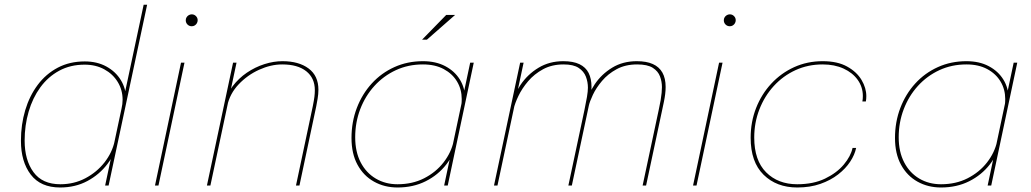

<svg xmlns="http://www.w3.org/2000/svg" viewBox="-20 -802 4459 830"><path d="M240 8.5Q155.5 8.5 113 -47.2Q70.5 -103 70.5 -193.5Q70.5 -263.5 89 -325.5Q107.5 -387.5 143 -435Q178.5 -482.5 229.8 -509.5Q281 -536.5 346.5 -536.5Q399.5 -536.5 439.8 -514.5Q480 -492.5 502.5 -455.5Q525 -418.5 525 -373.5Q525 -356.5 522.5 -343.8Q520 -331 519 -328.5L505 -330.5Q507.5 -342 508.8 -351.8Q510 -361.5 510 -371Q510 -413 489 -447.5Q468 -482 431 -502.2Q394 -522.5 346 -522.5Q284 -522.5 235.8 -496.2Q187.5 -470 154.2 -424.2Q121 -378.5 103.8 -319.2Q86.5 -260 86.5 -194.5Q86.5 -110 124.8 -57.8Q163 -5.5 241 -5.5Q300 -5.5 349.2 -31.5Q398.5 -57.5 431.8 -100Q465 -142.5 475.5 -191.5H490Q479 -139 444.5 -93.2Q410 -47.5 357.8 -19.5Q305.5 8.5 240 8.5ZM434.5 0 601 -781.5H616L449.5 0Z M650 0 762.5 -531H777.5L665 0ZM809 -688.5Q798 -688.5 790.5 -696Q783 -703.5 783 -714.5Q783 -721.5 786.5 -727.2Q790 -733 796 -736.5Q802 -740 809 -740Q819.5 -740 827 -732.5Q834.5 -725 834.5 -714.5Q834.5 -707.5 831 -701.5Q827.5 -695.5 821.8 -692Q816 -688.5 809 -688.5Z M1259.5 0 1332 -342Q1337.5 -369.5 1339.2 -383.8Q1341 -398 1341 -412.5Q1341 -464.5 1304 -494Q1267 -523.5 1200 -523.5Q1151 -523.5 1100.2 -500.5Q1049.5 -477.5 1011.5 -437.2Q973.5 -397 962.5 -345L949.5 -350.5Q959.5 -394.5 985.5 -429Q1011.5 -463.5 1047.2 -487.8Q1083 -512 1123 -524.8Q1163 -537.5 1201 -537.5Q1271.5 -537.5 1314 -506Q1356.5 -474.5 1356.5 -414Q1356.5 -395.5 1353 -375Q1349.5 -354.5 1347 -342L1274.5 0ZM874.5 0 987.5 -531H1002.5L889.5 0Z M1698.5 8.5Q1642 8.5 1596.8 -16.8Q1551.5 -42 1525.5 -89.8Q1499.5 -137.5 1499.5 -205.5Q1499.5 -275 1522.5 -335.2Q1545.5 -395.5 1587 -441Q1628.5 -486.5 1685 -512Q1741.5 -537.5 1808.5 -537.5Q1864 -537.5 1904.8 -516Q1945.5 -494.5 1968 -458Q1990.5 -421.5 1990.5 -376Q1990.5 -359.5 1989 -350Q1987.5 -340.5 1984.5 -327.5H1969.5Q1973 -340.5 1974.5 -349.5Q1976 -358.5 1976 -374Q1976 -415.5 1956 -449.2Q1936 -483 1898.5 -503.2Q1861 -523.5 1808.5 -523.5Q1745 -523.5 1691.5 -498.8Q1638 -474 1598.5 -430.5Q1559 -387 1537.2 -330Q1515.5 -273 1515.5 -208.5Q1515.5 -145.5 1539.2 -100Q1563 -54.5 1604.5 -30Q1646 -5.5 1698.5 -5.5Q1763 -5.5 1813.8 -31.5Q1864.5 -57.5 1897.5 -100Q1930.5 -142.5 1941 -191.5H1955.5Q1944.5 -136.5 1909.2 -91Q1874 -45.5 1820.2 -18.5Q1766.5 8.5 1698.5 8.5ZM1915.5 0H1900L2012.5 -531H2028ZM1804.5 -630.5 1909 -737.5H1947.5L1825.5 -630.5Z M2437 0 2506.5 -326.5Q2513.5 -359.5 2517.5 -383.5Q2521.5 -407.5 2521.5 -423Q2521.5 -447.5 2512.8 -470.5Q2504 -493.5 2481.5 -508.5Q2459 -523.5 2416.5 -523.5Q2366 -523.5 2327.8 -502.8Q2289.5 -482 2263 -450.8Q2236.5 -419.5 2221 -387Q2205.5 -354.5 2200.5 -331L2187.5 -336.5Q2199 -388.5 2229.8 -434.5Q2260.5 -480.5 2307.8 -509Q2355 -537.5 2415 -537.5Q2458 -537.5 2485 -524.5Q2512 -511.5 2524.5 -486.8Q2537 -462 2537 -426.5Q2537 -414 2535 -398.2Q2533 -382.5 2529.5 -364.5Q2526 -346.5 2521.5 -326.5L2452 0ZM2115.5 0 2228.5 -531H2243.5L2130.5 0ZM2758 0 2827.5 -326.5Q2833 -351.5 2836 -369.2Q2839 -387 2840.2 -400.8Q2841.5 -414.5 2841.5 -425.5Q2841.5 -449 2833.2 -471.5Q2825 -494 2802 -508.8Q2779 -523.5 2734.5 -523.5Q2683.5 -523.5 2645.8 -503Q2608 -482.5 2582.5 -452.2Q2557 -422 2543 -392.2Q2529 -362.5 2525 -343.5L2512 -347Q2522 -394.5 2551.2 -438Q2580.5 -481.5 2626.5 -509.5Q2672.5 -537.5 2733 -537.5Q2774.5 -537.5 2802 -525.2Q2829.5 -513 2843.5 -488.2Q2857.5 -463.5 2857.5 -426Q2857.5 -411 2855.5 -395Q2853.5 -379 2850 -362Q2846.5 -345 2842.5 -326.5L2773 0Z M2976 0 3088.5 -531H3103.5L2991 0ZM3135 -688.5Q3124 -688.5 3116.5 -696Q3109 -703.5 3109 -714.5Q3109 -721.5 3112.5 -727.2Q3116 -733 3122 -736.5Q3128 -740 3135 -740Q3145.5 -740 3153 -732.5Q3160.5 -725 3160.5 -714.5Q3160.5 -707.5 3157 -701.5Q3153.5 -695.5 3147.8 -692Q3142 -688.5 3135 -688.5Z M3426.5 8.5Q3337 8.5 3281 -46.5Q3225 -101.5 3225 -206.5Q3225 -275 3248.5 -335Q3272 -395 3314.2 -440.5Q3356.5 -486 3413.2 -511.8Q3470 -537.5 3536.5 -537.5Q3600.5 -537.5 3642.2 -514.2Q3684 -491 3704.5 -456.2Q3725 -421.5 3725 -386.5Q3725 -382 3724.5 -374.5Q3724 -367 3723 -363.5H3708Q3709 -368 3709.5 -374.5Q3710 -381 3710 -387Q3710 -425.5 3688 -456.5Q3666 -487.5 3626.8 -505.5Q3587.5 -523.5 3536.5 -523.5Q3473 -523.5 3419 -498.8Q3365 -474 3325 -430.2Q3285 -386.5 3262.8 -329.2Q3240.5 -272 3240.5 -207.5Q3240.5 -108.5 3292 -57Q3343.5 -5.5 3426.5 -5.5Q3496 -5.5 3546.8 -30Q3597.5 -54.5 3627.8 -90.8Q3658 -127 3665.5 -162.5H3681Q3675 -133 3655.2 -103Q3635.5 -73 3603 -47.8Q3570.5 -22.5 3526.2 -7Q3482 8.5 3426.5 8.5Z M4048 8.5Q3991.5 8.5 3946.2 -16.8Q3901 -42 3875 -89.8Q3849 -137.5 3849 -205.5Q3849 -275 3872 -335.2Q3895 -395.5 3936.5 -441Q3978 -486.5 4034.5 -512Q4091 -537.5 4158 -537.5Q4213.5 -537.5 4254.2 -516Q4295 -494.5 4317.5 -458Q4340 -421.5 4340 -376Q4340 -359.5 4338.5 -350Q4337 -340.5 4334 -327.5H4319Q4322.5 -340.5 4324 -349.5Q4325.5 -358.5 4325.5 -374Q4325.5 -415.5 4305.5 -449.2Q4285.5 -483 4248 -503.2Q4210.5 -523.5 4158 -523.5Q4094.5 -523.5 4041 -498.8Q3987.5 -474 3948 -430.5Q3908.5 -387 3886.8 -330Q3865 -273 3865 -208.5Q3865 -145.5 3888.8 -100Q3912.5 -54.5 3954 -30Q3995.5 -5.5 4048 -5.5Q4112.5 -5.5 4163.2 -31.5Q4214 -57.5 4247 -100Q4280 -142.5 4290.5 -191.5H4305Q4294 -136.5 4258.8 -91Q4223.5 -45.5 4169.8 -18.5Q4116 8.5 4048 8.5ZM4265 0H4249.5L4362 -531H4377.5Z"/></svg>

Font: Epilogue Thin
Style: Italic
Weight: 250
Italic angle: -12°
Designer: Tyler Finck
Foundry: Etcetera Type Co
Version: Version 2.112